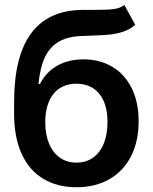

<svg xmlns="http://www.w3.org/2000/svg" viewBox="-20 -747 618 777"><path d="M317.4 -601.6Q257.8 -600.6 220.2 -579.6Q182.6 -558.6 162.4 -516.6Q142.1 -474.6 135.7 -407.2H141.6Q166.5 -455.6 211.7 -481.2Q256.8 -506.8 317.4 -506.8Q383.3 -506.8 433.8 -477.1Q484.4 -447.3 512.7 -390.6Q541 -334 541 -255.9Q541 -174.8 510.3 -114.7Q479.5 -54.7 422.9 -22Q366.2 10.7 290 10.7Q212.4 10.7 155.5 -23.2Q98.6 -57.1 67.9 -123.8Q37.1 -190.4 37.1 -286.1V-334Q37.1 -704.1 313.5 -707H363.3Q414.1 -707 439.7 -710.2Q465.3 -713.4 483.4 -726.6L527.3 -646.5Q504.9 -627.4 476.8 -618.2Q448.7 -608.9 415 -606.2Q381.3 -603.5 317.4 -601.6ZM415 -252.9Q415 -327.1 381.6 -367.7Q348.1 -408.2 289.1 -408.2Q230.5 -408.2 197 -367.7Q163.6 -327.1 163.1 -252.9Q163.1 -203.1 178.5 -166Q193.8 -128.9 222.4 -108.9Q251 -88.9 290 -88.9Q328.1 -88.9 356.4 -108.9Q384.8 -128.9 399.9 -166Q415 -203.1 415 -252.9Z"/></svg>

Font: Pretendard GOV SemiBold
Style: Regular
Weight: 600
Designer: Base glyphs from Inter by Rasmus Andersson; Hangeul glyphs from Noto Sans CJK(Source Han Sans) by Jang Soo-young and Kan
Foundry: Kil Hyung-jin
Version: Version 1.309